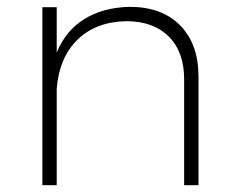

<svg xmlns="http://www.w3.org/2000/svg" viewBox="-20 -542 688 562"><path d="M561 -318V0H519V-310Q519 -390 474 -435Q429 -480 349 -480Q260 -478 206.5 -425.5Q153 -373 146 -282V0H104V-521H146V-388Q172 -452 226.5 -486Q281 -520 359 -522Q454 -522 507.5 -467.5Q561 -413 561 -318Z"/></svg>

Font: TypoPRO Montserrat
Style: Regular
Weight: 275
Designer: Julieta Ulanovsky
Foundry: Julieta Ulanovsky
Version: Version 6.001